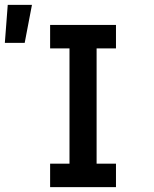

<svg xmlns="http://www.w3.org/2000/svg" viewBox="-68 -773 638 793"><path d="M139 0V-97H219V-573H139V-670H411V-573H331V-97H411V0ZM-48 -596 -36 -753H64L34 -596Z"/></svg>

Font: Lode
Style: Bold
Weight: 700
Monospace: yes
Designer: Belleve Invis
Foundry: Belleve Invis
Version: Version 29.2.0; ttfautohint (v1.8.3)